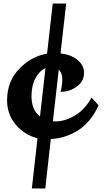

<svg xmlns="http://www.w3.org/2000/svg" viewBox="-20 -781 597 1085"><path d="M20 -214Q20 -320 87.5 -391Q155 -462 246 -478L278 -761H354L322 -479Q384 -472 419.5 -441Q455 -410 455 -370.5Q455 -331 430 -306Q386 -262 322 -262Q332 -297 332 -333Q332 -369 312 -388L279 -96L289 -95Q292 -95 295 -95Q347 -95 404 -128.5Q461 -162 497 -230L537 -186Q481 -57 357 -13Q315 2 267 5L236 284H160L192 0Q120 -17 70 -75.5Q20 -134 20 -214ZM158 -238Q158 -159 206 -123L237 -396Q203 -381 180.5 -339Q158 -297 158 -238Z"/></svg>

Font: Lily Script One
Style: Regular
Weight: 400
Designer: Julia Petretta
Foundry: Julia Petretta
Version: Version 1.002;PS 001.001;hotconv 1.0.70;makeotf.lib2.5.58329